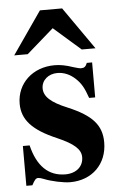

<svg xmlns="http://www.w3.org/2000/svg" viewBox="-52 -741 493 793"><g transform="rotate(-5 194.5 -345.0)"><path d="M359 -528 236 -704H144L22 -528H78L190 -626L302 -528ZM340 -326V-471H318C312 -456 306 -451 293 -451C287 -451 278 -453 262 -458C230 -469 207 -473 184 -473C93 -473 27 -411 27 -327C27 -261 68 -215 169 -172C238 -142 265 -117 265 -85C265 -46 235 -20 190 -20C120 -20 74 -65 53 -152H25V13H50C61 -8 67 -15 76 -15C81 -15 89 -13 99 -9C128 3 179 14 207 14C298 14 361 -48 361 -138C361 -209 323 -252 223 -294C155 -322 127 -348 127 -382C127 -415 155 -440 193 -440C220 -440 246 -429 268 -408C289 -388 300 -369 315 -326Z"/></g></svg>

Font: STIXGeneral
Style: Bold
Weight: 700
Designer: MicroPress Inc., with final additions and corrections provided by Coen Hoffman, Elsevier (retired)
Version: Version 1.1.0